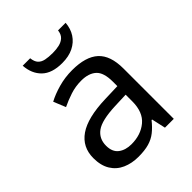

<svg xmlns="http://www.w3.org/2000/svg" viewBox="-211 -857 984 984"><g transform="rotate(-45 280.5 -365.0)"><path d="M288 -545Q386 -545 433 -502Q480 -459 480 -365V0H416L399 -76H395Q372 -47 347.5 -27.5Q323 -8 291.5 1Q260 10 215 10Q167 10 128.5 -7Q90 -24 68 -59.5Q46 -95 46 -149Q46 -229 109 -272.5Q172 -316 303 -320L394 -323V-355Q394 -422 365 -448Q336 -474 283 -474Q241 -474 203 -461.5Q165 -449 132 -433L105 -499Q140 -518 188 -531.5Q236 -545 288 -545ZM314 -259Q214 -255 175.5 -227Q137 -199 137 -148Q137 -103 164.5 -82Q192 -61 235 -61Q303 -61 348 -98.5Q393 -136 393 -214V-262ZM436 -740Q433 -700 413.5 -670Q394 -640 360 -623Q326 -606 278 -606Q204 -606 166.5 -642.5Q129 -679 125 -740H179Q182 -713 194.5 -699.5Q207 -686 228.5 -681.5Q250 -677 280 -677Q306 -677 327.5 -682Q349 -687 363.5 -700.5Q378 -714 381 -740Z"/></g></svg>

Font: Noto Sans Kannada
Style: Regular
Weight: 400
Designer: Jelle Bosma - Monotype Design Team
Foundry: Monotype Imaging Inc.
Version: Version 2.003